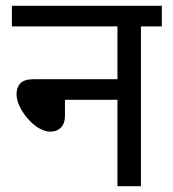

<svg xmlns="http://www.w3.org/2000/svg" viewBox="-20 -642 595 662"><path d="M21 -622H538V-551H466V0H385V-298H204V-244Q204 -216 190 -202Q176 -188 153 -188Q135 -188 114.5 -200Q94 -212 76.5 -232Q59 -252 48 -274.5Q37 -297 37 -318Q37 -341 50.5 -355Q64 -369 98 -369H385V-551H21Z"/></svg>

Font: hin115
Style: Book
Weight: 400
Designer: Jelle Bosma - Monotype Design Team
Foundry: Monotype Imaging Inc.
Version: Version 2.003